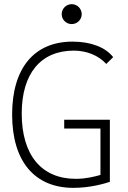

<svg xmlns="http://www.w3.org/2000/svg" viewBox="-20 -906 626 936"><path d="M337.9 9.8C420.4 9.8 488.3 -10.7 515.6 -19.5V-322.3H293V-279.3H469.7V-53.2C440.4 -44.9 399.4 -34.2 349.6 -34.2C182.1 -34.2 85.9 -150.4 85.9 -352.5C85.9 -547.4 178.7 -659.2 339.8 -659.2C402.8 -659.2 460.4 -635.7 498 -594.2L531.7 -627.4C494.1 -675.8 422.4 -703.1 334 -703.1C146.5 -703.1 39.1 -573.7 39.1 -347.7C39.1 -120.6 147.9 9.8 337.9 9.8ZM329.6 -788.6C356.4 -788.6 378.4 -810.1 378.4 -836.9C378.4 -863.8 356.4 -885.7 329.6 -885.7C302.7 -885.7 280.8 -863.8 280.8 -836.9C280.8 -810.1 302.7 -788.6 329.6 -788.6Z"/></svg>

Font: Cascadia Code PL ExtraLight
Style: Regular
Weight: 200
Monospace: yes
Designer: Aaron Bell
Foundry: Saja Typeworks
Version: Version 2404.023